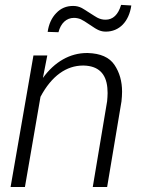

<svg xmlns="http://www.w3.org/2000/svg" viewBox="-20 -751 578 771"><path d="M466.3 -731.4C454.6 -691.9 433.6 -671.9 403.8 -671.9C391.6 -671.9 380.9 -674.8 370.6 -680.2C363.3 -684.6 355.5 -689 347.7 -694.3L331.5 -704.6C323.7 -710 315.9 -714.4 308.6 -718.8C298.3 -724.1 287.1 -727.1 274.9 -727.1C273.9 -727.1 272.9 -727.1 272.5 -727.1C246.6 -727.1 224.1 -717.8 206.1 -698.7C187.5 -679.7 175.8 -654.3 171.4 -623L214.8 -621.6C224.1 -658.2 247.1 -679.2 276.9 -679.2C286.6 -679.2 295.9 -677.2 304.2 -673.8C312.5 -669.9 324.7 -662.6 340.8 -651.4C356.9 -640.1 369.1 -632.8 377.4 -629.4C385.7 -626 394.5 -624 404.8 -624C459 -624 498 -664.1 507.3 -729ZM114.3 -528.3 22.5 0H80.1L142.6 -362.3C187.5 -446.8 247.1 -487.8 313.5 -487.8C314.5 -487.8 315.4 -487.8 316.4 -487.8C374 -486.3 405.8 -456.5 411.1 -398.4C411.6 -391.6 412.1 -384.8 412.1 -377.4C412.1 -366.7 411.1 -356 410.2 -344.7L352.5 0H410.2L467.8 -343.8C469.2 -357.4 470.2 -370.6 470.2 -382.8C470.2 -424.3 460 -460.4 439.5 -490.7C418.9 -521 383.3 -536.6 332.5 -538.1C331.1 -538.1 330.1 -538.1 328.6 -538.1C261.2 -538.1 199.2 -502.9 152.3 -438L169.9 -528.3Z"/></svg>

Font: Roboto Light
Style: Italic
Weight: 300
Italic angle: -12°
Designer: Google
Version: Version 2.137; 2017